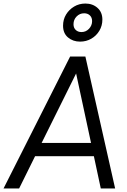

<svg xmlns="http://www.w3.org/2000/svg" viewBox="-47 -1064 719 1084"><path d="M-27 0 349 -745H435L603 0H522L483 -182H151L61 0ZM188 -257H467L375 -685L399 -682ZM405 -829Q365 -829 337 -852.5Q309 -876 309 -919Q309 -954 326 -982Q343 -1010 371.5 -1027Q400 -1044 435 -1044Q476 -1044 503.5 -1019.5Q531 -995 531 -953Q531 -919 514 -890.5Q497 -862 468.5 -845.5Q440 -829 405 -829ZM413 -883Q438 -883 455.5 -901.5Q473 -920 473 -945Q473 -965 460.5 -977Q448 -989 428 -989Q403 -989 385.5 -971Q368 -953 368 -927Q368 -907 380.5 -895Q393 -883 413 -883Z"/></svg>

Font: Plus Jakarta Sans
Style: Italic
Weight: 400
Italic angle: -8°
Designer: Gumpita Rahayu
Foundry: Tokotype
Version: Version 2.006